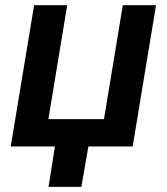

<svg xmlns="http://www.w3.org/2000/svg" viewBox="-20 -566 644 742"><path d="M21.5 0 111.8 -545.9H239.7L167 -105.5H381.8L454.6 -545.9H583L492.7 0ZM167.5 156.2 197.3 -31.2H327.1L294.4 156.2Z"/></svg>

Font: Inter Semi Bold
Style: Italic
Weight: 600
Italic angle: -9.39999°
Designer: Rasmus Andersson
Foundry: rsms
Version: Version 4.000;git-3c8e0fc